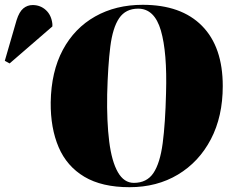

<svg xmlns="http://www.w3.org/2000/svg" viewBox="-166 -765 982 799"><path d="M45 -339Q47 -467 95.5 -557.5Q144 -648 230 -696.5Q316 -745 428 -745Q588 -745 674.5 -657.5Q761 -570 761 -407Q761 -280 711.5 -185.5Q662 -91 574.5 -38.5Q487 14 373 14Q258 14 185 -29.5Q112 -73 78 -152.5Q44 -232 45 -339ZM280 -372Q278 -259 288.5 -176Q299 -93 324.5 -48.5Q350 -4 391 -4Q445 -4 472.5 -45Q500 -86 511 -169Q522 -252 525 -378Q530 -547 503.5 -638Q477 -729 409 -729Q357 -729 330 -689.5Q303 -650 293 -570.5Q283 -491 280 -372ZM-126 -501 -146 -512 -97 -681Q-86 -716 -69 -730Q-52 -744 -30 -744Q2 -744 25 -723Q48 -702 52 -665V-655Z"/></svg>

Font: Literata 72pt Black
Style: Italic
Weight: 900
Italic angle: -2°
Designer: Latin by Veronika Burian and Jose Scaglione. Greek by Irene Vlachou. Cyrillic by Vera Evstafieva
Foundry: TypeTogether
Version: Version 3.002